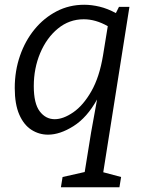

<svg xmlns="http://www.w3.org/2000/svg" viewBox="-20 -557 611 807"><path d="M236 230 243 187 336 166 363 -1 388 -139Q346 -63 289 -27Q232 9 182 9Q144 9 112 -11.5Q80 -32 61 -75.5Q42 -119 42 -187Q42 -259 64 -322.5Q86 -386 125.5 -434Q165 -482 218 -509.5Q271 -537 334 -537Q365 -537 398.5 -529Q432 -521 467 -502L480 -528H524L414 167L489 187L482 230ZM210 -56Q246 -56 288 -85Q330 -114 364 -173.5Q398 -233 413 -324L433 -447Q382 -476 332 -476Q271 -476 223.5 -437Q176 -398 149 -334Q122 -270 122 -195Q122 -122 147 -89Q172 -56 210 -56Z"/></svg>

Font: Bitter
Style: Italic
Weight: 400
Italic angle: -9°
Designer: Sol Matas, and Bitter project Authors
Foundry: Sol Matas
Version: Version 2.001